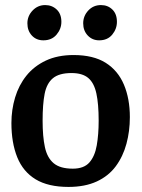

<svg xmlns="http://www.w3.org/2000/svg" viewBox="-20 -725 558 757"><path d="M250 12Q170 12 120.5 -18Q71 -48 48 -105Q25 -162 25 -240Q25 -292 39.5 -340.5Q54 -389 84 -426.5Q114 -464 160.5 -486Q207 -508 270 -508Q348 -508 396.5 -477.5Q445 -447 468.5 -391.5Q492 -336 492 -263Q492 -208 478.5 -158Q465 -108 436.5 -69.5Q408 -31 361.5 -9.5Q315 12 250 12ZM267 -60Q311 -60 332.5 -84.5Q354 -109 361.5 -152Q369 -195 369 -249Q369 -315 360 -356.5Q351 -398 328 -417.5Q305 -437 262 -437Q213 -437 188.5 -416.5Q164 -396 156 -355Q148 -314 148 -249Q148 -187 157 -145Q166 -103 191.5 -81.5Q217 -60 267 -60ZM371 -566Q344 -566 326 -585Q308 -604 308 -633Q308 -662 328 -683.5Q348 -705 378 -705Q405 -705 423 -687.5Q441 -670 441 -639Q441 -611 422.5 -588.5Q404 -566 371 -566ZM151 -566Q123 -566 105.5 -585Q88 -604 88 -633Q88 -662 108.5 -683.5Q129 -705 158 -705Q185 -705 203.5 -687.5Q222 -670 222 -639Q222 -611 203 -588.5Q184 -566 151 -566Z"/></svg>

Font: Faustina Light SemiBold
Style: Regular
Weight: 600
Version: Version 1.200